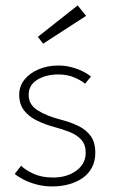

<svg xmlns="http://www.w3.org/2000/svg" viewBox="-20 -658 419 690"><path d="M189.5 -422.5Q215 -422.5 238 -416.2Q261 -410 279 -400.8Q297 -391.5 307 -383L285.5 -357Q274.5 -367.5 248.5 -379Q222.5 -390.5 189.5 -390.5Q145.5 -390.5 114.2 -371.5Q83 -352.5 83 -317Q83 -282.5 114.2 -262.2Q145.5 -242 195 -229Q232 -219.5 260.8 -205.8Q289.5 -192 306 -169.2Q322.5 -146.5 322.5 -109Q322.5 -79 310.5 -56.2Q298.5 -33.5 277.2 -18.5Q256 -3.5 228 4.2Q200 12 168 12Q137.5 12 110.8 4.8Q84 -2.5 64 -13Q44 -23.5 33 -33L56 -62.5Q69 -48.5 99 -34.2Q129 -20 170.5 -20Q221 -20 254.5 -44.8Q288 -69.5 288 -109Q288 -138.5 272 -156Q256 -173.5 230.5 -183.5Q205 -193.5 177 -201Q141.5 -210.5 112.5 -224.8Q83.5 -239 66.2 -261.5Q49 -284 49 -317.5Q49 -348.5 68 -372Q87 -395.5 119 -409Q151 -422.5 189.5 -422.5ZM135 -501 116 -525.5 259 -638.5 289.5 -601Z"/></svg>

Font: League Spartan Extralight
Style: Regular
Weight: 200
Foundry: The League of Moveable Type
Version: Version 2.300; ttfautohint (v1.8.3)